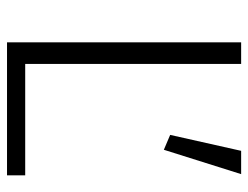

<svg xmlns="http://www.w3.org/2000/svg" viewBox="-100 -607 707 547"><g transform="rotate(90 253.5 -333.5)"><path d="M162.1 -51.8V-667H100.6V0H479.5V-51.8ZM364.3 -464.8 406.7 -446.8 476.1 -667H409.7Z"/></g></svg>

Font: Estedad Light
Style: Regular
Weight: 300
Designer: Amin Abedi
Version: Version 7.3